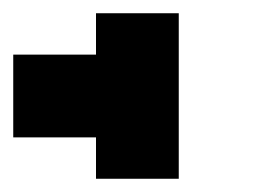

<svg xmlns="http://www.w3.org/2000/svg" viewBox="-20 -645 415 290"><path d="M125 -562.5V-437.5H0V-562.5ZM250 -625V-375H125V-625Z"/></svg>

Font: CraftyPE
Style: Regular
Weight: 400
Designer: Erek Butcher
Foundry: Haunted Coop
Version: Version 0.018;April 4, 2024;FontCreator 15.0.0.2962 64-bit